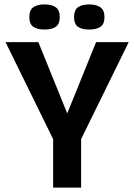

<svg xmlns="http://www.w3.org/2000/svg" viewBox="-20 -851 609 871"><path d="M221 0V-220L5 -660H154L284 -339H286L416 -660H564L348 -220V0ZM384 -717Q351 -717 333.5 -729.5Q316 -742 316 -774Q316 -805 333.5 -818Q351 -831 384 -831Q417 -831 435.5 -818Q454 -805 454 -773Q454 -742 436 -729.5Q418 -717 384 -717ZM182 -717Q149 -717 131 -729.5Q113 -742 113 -774Q113 -805 131 -818Q149 -831 182 -831Q215 -831 233 -818Q251 -805 251 -773Q251 -742 233 -729.5Q215 -717 182 -717Z"/></svg>

Font: Bricolage Grotesque 48pt SemiBold
Style: Regular
Weight: 600
Designer: Mathieu Triay
Foundry: Atelier Triay
Version: Version 1.000; ttfautohint (v1.8.4.7-5d5b);gftools[0.9.32]